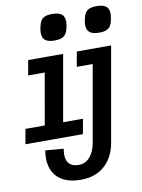

<svg xmlns="http://www.w3.org/2000/svg" viewBox="-125 -866 843 1141"><g transform="rotate(-10 296.5 -295.0)"><path d="M86 43Q86 21.5 90.5 -3.5L200 5.5Q196.5 23 196.5 40Q196.5 78.5 215.8 97.2Q235 116 271.5 116Q313 116 340 84.2Q367 52.5 375.5 1.5L457 -460H361L377 -550H584L483.5 20.5Q468 106.5 412.8 155.8Q357.5 205 268.5 205Q210 205 169 185.5Q128 166 107 129.5Q86 93 86 43ZM-3.5 -150H113L167.5 -460H67.5L83.5 -550H294.5L224 -150H343.5L327.5 -60H-19.5ZM185 -696Q185 -709 188 -724.5Q193 -752 202.2 -767Q211.5 -782 227.8 -788.5Q244 -795 271.5 -795Q309.5 -795 327.5 -781Q345.5 -767 345.5 -736Q345.5 -723.5 342.5 -707.5Q336 -668 317.5 -652.5Q299 -637 259 -637Q220.5 -637 202.8 -651Q185 -665 185 -696ZM453 -696.5Q453 -709 456 -724.5Q461 -752 470.2 -767Q479.5 -782 496 -788.5Q512.5 -795 539.5 -795Q578 -795 595.8 -781Q613.5 -767 613.5 -736.5Q613.5 -723.5 610.5 -707.5Q606 -680.5 596.8 -665.2Q587.5 -650 571 -643.5Q554.5 -637 527 -637Q489 -637 471 -651.5Q453 -666 453 -696.5Z"/></g></svg>

Font: JuliaMono
Style: Bold Italic
Weight: 700
Italic angle: -9°
Monospace: yes
Designer: cormullion
Foundry: corm
Version: Version 0.057; ttfautohint (v1.8.4)